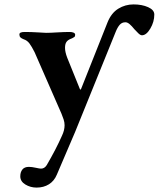

<svg xmlns="http://www.w3.org/2000/svg" viewBox="-20 -568 720 871"><path d="M72 232Q72 213 81.5 201Q91 189 111 189Q124 189 142 193Q160 197 166 197Q182 197 192 181Q234 109 261 48Q273 23 273 0Q273 -13 268.5 -26.5Q264 -40 259 -52L137 -331Q124 -357 113.5 -371Q103 -385 87 -390Q77 -394 72.5 -398.5Q68 -403 68 -412Q68 -423 92 -423Q121 -423 153 -421Q179 -419 189 -419Q209 -419 239 -421Q273 -423 297 -423Q306 -423 313.5 -420Q321 -417 321 -410Q321 -403 317 -400Q313 -397 307.5 -394.5Q302 -392 299 -391Q287 -386 281 -377Q275 -368 275 -351Q275 -332 285 -306L342 -165Q345 -158 348 -165L468 -467Q485 -509 516.5 -528.5Q548 -548 586 -548Q624 -548 652 -535.5Q680 -523 680 -502Q680 -469 662 -438.5Q644 -408 624 -408Q617 -408 608 -416.5Q599 -425 590 -435Q578 -450 568 -458.5Q558 -467 549 -467Q533 -467 523 -455.5Q513 -444 505 -424L321 30L238 224Q226 253 202 268Q178 283 146 283Q118 283 95 269Q72 255 72 232Z"/></svg>

Font: EB Garamond
Style: Bold Italic
Weight: 700
Italic angle: -17.2°
Designer: Georg Duffner and Octavio Pardo
Foundry: Georg Duffner
Version: Version 1.000